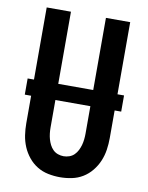

<svg xmlns="http://www.w3.org/2000/svg" viewBox="-84 -796 668 865"><g transform="rotate(10 250.0 -363.5)"><path d="M250 8Q223 8 196 2.5Q169 -3 146 -17Q123 -31 105.5 -52.5Q88 -74 77.5 -99Q67 -124 63 -151Q59 -178 59 -205V-735H170V-205Q170 -192 171.5 -178.5Q173 -165 176.5 -152.5Q180 -140 186 -128Q192 -116 201.5 -106.5Q211 -97 224 -92.5Q237 -88 250 -88Q263 -88 276 -92.5Q289 -97 298.5 -106.5Q308 -116 314 -128Q320 -140 323.5 -152.5Q327 -165 328.5 -178.5Q330 -192 330 -205V-735H441V-205Q441 -178 437 -151Q433 -124 422.5 -99Q412 -74 394.5 -52.5Q377 -31 354 -17Q331 -3 304 2.5Q277 8 250 8ZM30 -331V-405H471V-331Z"/></g></svg>

Font: Iosevka Term Curly
Style: Bold
Weight: 700
Designer: Belleve Invis
Foundry: Belleve Invis
Version: Version 32.3.0